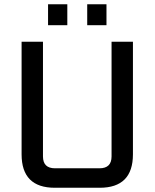

<svg xmlns="http://www.w3.org/2000/svg" viewBox="-20 -887 730 907"><path d="M82 -158V-690H183V-148Q183 -92 240 -92H450Q507 -92 507 -148V-690H608V-158Q608 0 451 0H239Q82 0 82 -158ZM207 -768V-867H298V-768ZM392 -768V-867H483V-768Z"/></svg>

Font: Oxanium ExtraLight Medium
Style: Regular
Weight: 500
Version: Version 2.000